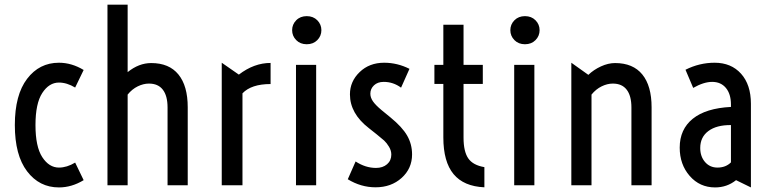

<svg xmlns="http://www.w3.org/2000/svg" viewBox="-20 -798 3326 827"><path d="M233.9 9.3Q149.4 9.3 96.7 -60.1Q43.9 -129.4 43.9 -259.3Q43.9 -389.2 96.7 -458.5Q149.4 -527.8 233.9 -527.8Q288.6 -527.8 340.3 -496.6L303.7 -420.9Q268.1 -442.4 233.9 -442.4Q191.4 -442.4 162.1 -397.5Q132.8 -352.5 132.8 -259.3Q132.8 -166 162.1 -121.1Q191.4 -76.2 233.9 -76.2Q268.1 -76.2 303.7 -97.7L340.3 -22Q288.6 9.3 233.9 9.3Z M442.9 0V-777.8H529.8V-487.3Q578.1 -526.4 631.3 -526.4Q708.5 -526.4 748.5 -477.3Q788.6 -428.2 788.6 -335.9V0H701.7V-335Q701.7 -385.3 681.4 -411.6Q661.1 -438 621.6 -438Q597.7 -438 573.2 -426Q548.8 -414.1 529.8 -390.6V0Z M935.1 0V-527.8L1008.8 -476.6Q1074.2 -526.9 1145.5 -526.9V-436Q1062.5 -436 1024.4 -396V0Z M1346.7 -625.2Q1329.1 -607.4 1301.3 -607.4Q1273.4 -607.4 1255.9 -625.2Q1238.3 -643.1 1238.3 -668Q1238.3 -692.9 1255.9 -710.7Q1273.4 -728.5 1301.3 -728.5Q1329.1 -728.5 1346.7 -710.7Q1364.3 -692.9 1364.3 -668Q1364.3 -643.1 1346.7 -625.2ZM1254.9 0V-518.6H1341.8V0Z M1478 -25.9 1511.7 -102.5Q1554.2 -74.7 1599.6 -74.7Q1628.9 -74.7 1647.2 -90.6Q1665.5 -106.4 1665.5 -132.3Q1665.5 -149.4 1655.5 -166Q1645.5 -182.6 1634.3 -192.9Q1623 -203.1 1602.1 -219.7L1568.8 -246.1Q1487.3 -309.1 1487.3 -391.6Q1487.3 -447.3 1529.1 -487.5Q1570.8 -527.8 1634.8 -527.8Q1691.4 -527.8 1743.7 -501.5L1707.5 -420.4Q1673.8 -445.3 1632.8 -445.3Q1606.4 -445.3 1590.8 -430.4Q1575.2 -415.5 1575.2 -394.5Q1575.2 -377.9 1586.2 -361.8Q1597.2 -345.7 1623.5 -323.7L1661.6 -292.5Q1712.4 -251 1733.6 -214.1Q1754.9 -177.2 1754.9 -132.8Q1754.9 -72.3 1710 -31.7Q1665 8.8 1597.7 8.8Q1534.7 8.8 1478 -25.9Z M1889.6 -206.1V-436.5H1851.1V-518.6H1889.6V-691.4H1976.6V-518.6H2059.6V-436.5H1976.6V-205.1Q1976.6 -145.5 1996.8 -116Q2017.1 -86.4 2066.4 -78.1V8.8Q1977.5 4.9 1933.6 -48.1Q1889.6 -101.1 1889.6 -206.1Z M2286.6 -625.2Q2269 -607.4 2241.2 -607.4Q2213.4 -607.4 2195.8 -625.2Q2178.2 -643.1 2178.2 -668Q2178.2 -692.9 2195.8 -710.7Q2213.4 -728.5 2241.2 -728.5Q2269 -728.5 2286.6 -710.7Q2304.2 -692.9 2304.2 -668Q2304.2 -643.1 2286.6 -625.2ZM2194.8 0V-518.6H2281.7V0Z M2440.9 0V-527.8L2514.2 -475.6Q2537.1 -497.6 2568.4 -512Q2599.6 -526.4 2629.4 -526.4Q2706.5 -526.4 2746.6 -477.3Q2786.6 -428.2 2786.6 -335.9V0H2699.7V-335Q2699.7 -385.3 2679.4 -411.6Q2659.2 -438 2619.6 -438Q2595.7 -438 2571.3 -426Q2546.9 -414.1 2527.8 -390.6V0Z M2907.7 -162.1Q2907.7 -241.2 2964.1 -286.6Q3020.5 -332 3128.4 -337.4V-347.7Q3128.4 -393.1 3106.7 -419.2Q3085 -445.3 3047.4 -445.3Q3011.2 -445.3 2965.8 -419.4L2932.6 -497.6Q2992.7 -527.8 3058.1 -527.8Q3129.4 -527.8 3171.9 -480.5Q3214.4 -433.1 3214.4 -351.1V9.3L3150.4 -22Q3111.3 9.3 3060.1 9.3Q2994.1 9.3 2950.9 -40Q2907.7 -89.4 2907.7 -162.1ZM2996.1 -160.6Q2996.1 -124 3016.8 -100.1Q3037.6 -76.2 3070.3 -76.2Q3106 -76.2 3128.4 -98.6V-259.3Q3066.4 -259.8 3031.2 -233.6Q2996.1 -207.5 2996.1 -160.6Z"/></svg>

Font: Voltaire
Style: Regular
Weight: 400
Designer: Yvonne Schttler
Foundry: Yvonne Schttler
Version: Version 1.003